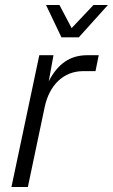

<svg xmlns="http://www.w3.org/2000/svg" viewBox="-20 -752 454 772"><path d="M227 -602H297L414 -732H356L268 -639L219 -732H165ZM26 0H92L160 -323C179 -410 235 -466 315 -466H364L377 -530H331C261 -530 212 -495 176 -425L195 -530H138Z"/></svg>

Font: Geist Light
Style: Italic
Weight: 300
Italic angle: -12°
Designer: Basement.studio, Andrés Briganti, Mateo Zaragoza
Foundry: Basement.studio, Vercel, Andrés Briganti, Guido Ferreyra, Mateo Zaragoza
Version: Version 1.500